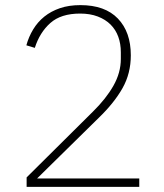

<svg xmlns="http://www.w3.org/2000/svg" viewBox="-20 -730 640 750"><path d="M524 0H84V-37L343 -294Q394 -344 423 -395Q452 -446 452 -500V-526Q452 -559 442 -586.5Q432 -614 412 -634Q392 -654 362 -665.5Q332 -677 293 -677Q218 -677 176.5 -640Q135 -603 116 -543L83 -553Q92 -586 109.5 -615Q127 -644 153 -665Q179 -686 214 -698Q249 -710 294 -710Q390 -710 440.5 -657.5Q491 -605 491 -514Q491 -443 458.5 -385.5Q426 -328 366 -270L125 -33H524Z"/></svg>

Font: IBM Plex Sans Devanagari ExtraLight
Style: Regular
Weight: 200
Designer: Mike Abbink, Paul van der Laan, Pieter van Rosmalen, Erin McLaughlin
Foundry: Bold Monday
Version: Version 1.1